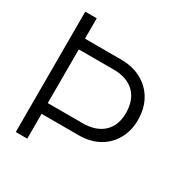

<svg xmlns="http://www.w3.org/2000/svg" viewBox="-152 -774 865 898"><g transform="rotate(30 280.0 -325.0)"><path d="M54 -650H116V-540H310Q373 -540 420.5 -514.5Q468 -489 494.5 -442.5Q521 -396 521 -334Q521 -277 496 -231.5Q471 -186 425 -160Q379 -134 316 -134H116V0H54ZM116 -482V-192H304Q376 -192 416 -229.5Q456 -267 456 -334Q456 -405 416 -443.5Q376 -482 304 -482Z"/></g></svg>

Font: Overused Grotesk Book
Style: Regular
Weight: 350
Version: Version 0.003